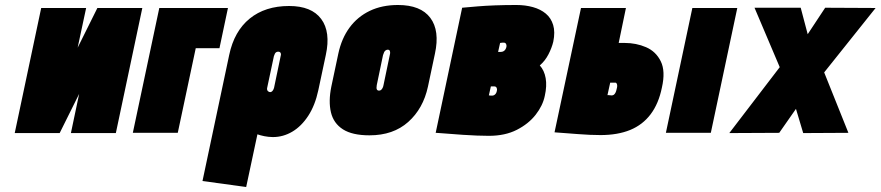

<svg xmlns="http://www.w3.org/2000/svg" viewBox="-20 -532 3527 769"><path d="M325 -500H145L39 1H219L297 -156L264 1H444L550 -500H370L291 -341Z M618 -500 512 0H692L764 -339H859L893 -500Z M1255 -171 1285 -312Q1305 -404 1266.5 -456Q1228 -508 1138 -508Q1042 -508 980 -457.5Q918 -407 898 -312L791 193L966 217L1011 6Q1017 8 1024 10Q1031 12 1039 13.5Q1047 15 1055.5 16Q1064 17 1073 17Q1114 17 1150.5 -4.5Q1187 -26 1214.5 -68Q1242 -110 1255 -171ZM1104 -307 1079 -187Q1078 -180 1075.5 -174.5Q1073 -169 1069.5 -166Q1066 -163 1062 -163Q1060 -163 1057.5 -164Q1055 -165 1053 -167Q1051 -169 1050 -172.5Q1049 -176 1050 -180L1077 -307Q1079 -313 1081 -317Q1083 -321 1086.5 -323Q1090 -325 1094 -325Q1099 -325 1101.5 -323Q1104 -321 1105 -317Q1106 -313 1104 -307Z M1694 -185 1722 -317Q1742 -409 1703.5 -460.5Q1665 -512 1574 -512Q1510 -512 1461 -488.5Q1412 -465 1380 -421.5Q1348 -378 1335 -317L1307 -185Q1295 -126 1305.5 -82Q1316 -38 1353.5 -14Q1391 10 1460 10Q1555 10 1615 -43.5Q1675 -97 1694 -185ZM1541 -311 1516 -191Q1515 -185 1512.5 -180Q1510 -175 1506.5 -172Q1503 -169 1498 -169Q1493 -169 1490.5 -172Q1488 -175 1488 -180Q1488 -185 1489 -191L1514 -311Q1516 -318 1518.5 -323Q1521 -328 1525 -330.5Q1529 -333 1533 -333Q1538 -333 1540 -330.5Q1542 -328 1542.5 -323Q1543 -318 1541 -311Z M2142 -270Q2163 -288 2176.5 -314Q2190 -340 2196 -365Q2204 -404 2195.5 -432Q2187 -460 2166 -477.5Q2145 -495 2114.5 -503.5Q2084 -512 2048 -512Q2002 -512 1962.5 -510.5Q1923 -509 1893.5 -506.5Q1864 -504 1847.5 -502.5Q1831 -501 1831 -501L1725 0Q1725 0 1740.5 1Q1756 2 1780.5 4Q1805 6 1834 8Q1863 10 1890.5 11Q1918 12 1938 12Q2003 12 2050 -12Q2097 -36 2125.5 -72.5Q2154 -109 2162 -148Q2171 -188 2165.5 -219Q2160 -250 2142 -270ZM1999 -361Q2002 -361 2004 -359.5Q2006 -358 2007 -356Q2008 -354 2008.5 -350.5Q2009 -347 2008 -343Q2007 -339 2004.5 -334.5Q2002 -330 1997 -327Q1992 -324 1985 -324H1975L1983 -360Q1985 -360 1987 -360.5Q1989 -361 1991 -361Q1993 -361 1995 -361Q1997 -361 1999 -361ZM1951 -149Q1950 -149 1948.5 -149Q1947 -149 1945.5 -149Q1944 -149 1942 -149.5Q1940 -150 1938 -150L1946 -186H1958Q1962 -186 1964.5 -185Q1967 -184 1968.5 -181.5Q1970 -179 1970.5 -176Q1971 -173 1970 -168Q1969 -162 1966 -157.5Q1963 -153 1959 -151Q1955 -149 1951 -149Z M2647 0H2827L2933 -500H2753ZM2482 -360H2458L2487 -500H2307L2201 -2Q2201 -2 2214 -1Q2227 0 2248 1.5Q2269 3 2293.5 5Q2318 7 2342 8Q2366 9 2385 9Q2454 9 2504 -11.5Q2554 -32 2586 -74.5Q2618 -117 2631 -181Q2646 -247 2626.5 -286.5Q2607 -326 2567.5 -343Q2528 -360 2482 -360ZM2431 -150Q2430 -150 2427.5 -150Q2425 -150 2422.5 -150.5Q2420 -151 2417.5 -151Q2415 -151 2413 -151L2424 -201H2444Q2447 -201 2448.5 -199.5Q2450 -198 2451 -195Q2452 -192 2452 -187.5Q2452 -183 2450 -176Q2448 -166 2445 -160.5Q2442 -155 2438.5 -152.5Q2435 -150 2431 -150Z M3215 -395 3187 -501H3002L3103 -263L2901 1L3101 0L3168 -96L3197 1L3378 0L3281 -242L3487 -500L3285 -501Z"/></svg>

Font: Advent Pro Black
Style: Italic
Weight: 900
Italic angle: -12°
Version: Version 3.000